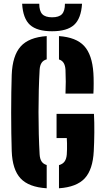

<svg xmlns="http://www.w3.org/2000/svg" viewBox="-20 -1003 562 1032"><path d="M231 9Q134.5 3 90.5 -44.2Q46.5 -91.5 43 -191Q41.5 -233 40.8 -286.8Q40 -340.5 40 -397.5Q40 -454.5 40.8 -507.5Q41.5 -560.5 43 -601Q47 -704 91 -753.2Q135 -802.5 231 -809V-684Q212.5 -679 203.5 -665.2Q194.5 -651.5 193 -628Q190 -575.5 188.5 -517.8Q187 -460 187 -400.5Q187 -341 188.5 -283.2Q190 -225.5 193 -173Q194.5 -149 203.5 -135.2Q212.5 -121.5 231 -116ZM297 9V-115.5Q317 -121 327 -134.8Q337 -148.5 339 -173Q340 -184.5 340.2 -200.8Q340.5 -217 340.2 -233.2Q340 -249.5 339 -261H284V-391H485Q487.5 -345.5 487 -291.2Q486.5 -237 484 -191Q479 -91.5 435.5 -44.5Q392 2.5 297 9ZM332 -500Q333.5 -533 333.5 -564Q333.5 -595 332 -628Q330.5 -651 322.2 -664.5Q314 -678 297 -683.5V-809Q389.5 -802.5 432.5 -755.8Q475.5 -709 482 -610Q483.5 -587 483.5 -555.2Q483.5 -523.5 482 -500ZM260 -835Q179 -835 141.2 -869.2Q103.5 -903.5 99 -983H191Q191 -944 207.2 -927Q223.5 -910 260 -910Q297 -910 313 -927Q329 -944 329 -983H421Q416 -903.5 378.2 -869.2Q340.5 -835 260 -835Z"/></svg>

Font: Big Shoulders Stencil Text Thin Black
Style: Regular
Weight: 900
Version: Version 2.001